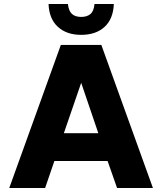

<svg xmlns="http://www.w3.org/2000/svg" viewBox="-20 -933 805 953"><path d="M26 0 282 -710H483L739 0H561L514 -134H250L204 0ZM297 -272H468L383 -522ZM383 -760Q311 -760 267.5 -799.5Q224 -839 221 -913H317Q321 -878 337.5 -863.5Q354 -849 383 -849Q412 -849 429 -863.5Q446 -878 449 -913H545Q542 -839 499 -799.5Q456 -760 383 -760Z"/></svg>

Font: Geist ExtBd
Style: Regular
Weight: 400
Designer: Basement.studio, Andrés Briganti, Mateo Zaragoza
Foundry: Basement.studio, Vercel, Andrés Briganti, Guido Ferreyra, Mateo Zaragoza
Version: Version 1.401